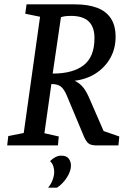

<svg xmlns="http://www.w3.org/2000/svg" viewBox="-20 -668 569 882"><path d="M13 0 18 -43 89 -57 164 -591 96 -605 102 -648H324Q384 -648 425.5 -632.5Q467 -617 489 -584Q511 -551 511 -499Q511 -445 487 -402Q463 -359 421 -331.5Q379 -304 323 -297Q348 -285 364 -264Q380 -243 395 -206L456 -66L528 -41L524 0H425Q399 0 387.5 -8.5Q376 -17 366 -40L286 -231Q273 -261 258 -271.5Q243 -282 216 -282L184 -56L250 -41L246 0ZM222 -330Q315 -330 364.5 -368.5Q414 -407 414 -493Q414 -544 387.5 -569.5Q361 -595 306 -595Q287 -595 276 -593Q265 -591 260 -589ZM201 194Q214 179 221.5 159Q229 139 229 122Q229 109 225 96Q221 83 210 72Q222 60 235 53.5Q248 47 261 47Q286 47 296 61Q306 75 306 92Q306 118 287.5 147Q269 176 242 194Z"/></svg>

Font: Faustina Medium
Style: Italic
Weight: 500
Italic angle: -8°
Designer: Alfonso Garcia
Foundry: http://www.omnibus-type.com
Version: Version 1.200